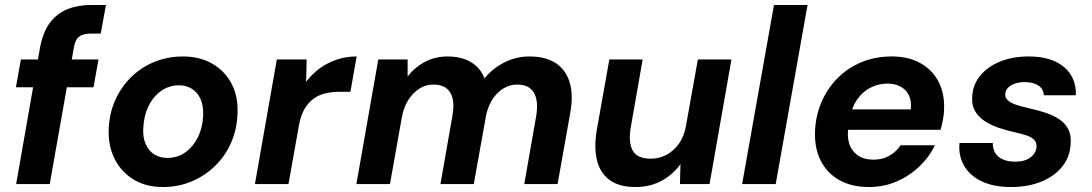

<svg xmlns="http://www.w3.org/2000/svg" viewBox="-20 -740 4390 772"><path d="M45 0 141 -549Q153 -612 181 -649Q209 -686 251 -703Q293 -720 346 -720H406L385 -605H346Q314 -605 298 -592.5Q282 -580 277 -549L180 0ZM44 -389 64 -501H376L356 -389Z M635 12Q567 12 517.5 -18Q468 -48 441.5 -100Q415 -152 417 -219Q419 -282 442.5 -335.5Q466 -389 506.5 -429Q547 -469 600.5 -491Q654 -513 716 -513Q783 -513 833.5 -484Q884 -455 911 -403.5Q938 -352 935 -284Q933 -221 909.5 -167Q886 -113 845 -73Q804 -33 750.5 -10.5Q697 12 635 12ZM652 -105Q693 -105 724.5 -127Q756 -149 775.5 -188Q795 -227 797 -278Q798 -316 786 -342.5Q774 -369 751.5 -383Q729 -397 700 -397Q660 -397 628 -374.5Q596 -352 577 -313Q558 -274 556 -223Q554 -186 566.5 -159Q579 -132 601.5 -118.5Q624 -105 652 -105Z M1005 0 1093 -501H1213L1211 -411Q1235 -443 1266 -465.5Q1297 -488 1334.5 -500.5Q1372 -513 1414 -513L1389 -371H1346Q1315 -371 1288 -364.5Q1261 -358 1240 -342.5Q1219 -327 1204 -301Q1189 -275 1182 -236L1140 0Z M1413 0 1501 -501H1619V-432Q1647 -469 1688 -491Q1729 -513 1780 -513Q1817 -513 1846 -503Q1875 -493 1896 -473.5Q1917 -454 1928 -425Q1962 -466 2009 -489.5Q2056 -513 2108 -513Q2173 -513 2213.5 -487Q2254 -461 2270 -410.5Q2286 -360 2273 -287L2222 0H2088L2136 -274Q2146 -335 2126.5 -367.5Q2107 -400 2060 -400Q2031 -400 2006 -385.5Q1981 -371 1962.5 -344Q1944 -317 1935 -279L1885 0H1751L1799 -274Q1810 -335 1790.5 -367.5Q1771 -400 1723 -400Q1692 -400 1666 -383.5Q1640 -367 1621 -337Q1602 -307 1595 -264L1548 0Z M2535 12Q2470 12 2431.5 -16Q2393 -44 2380.5 -95Q2368 -146 2379 -214L2430 -501H2564L2516 -227Q2506 -167 2524 -134.5Q2542 -102 2597 -102Q2631 -102 2660 -117.5Q2689 -133 2710 -162.5Q2731 -192 2738 -233L2786 -501H2921L2833 0H2714L2716 -80Q2686 -38 2640 -13Q2594 12 2535 12Z M2964 0 3092 -720H3227L3099 0Z M3474 12Q3405 12 3355.5 -15.5Q3306 -43 3280.5 -93Q3255 -143 3257 -210Q3259 -272 3282 -327Q3305 -382 3346 -424Q3387 -466 3442.5 -489.5Q3498 -513 3566 -513Q3633 -513 3681 -486Q3729 -459 3753.5 -412Q3778 -365 3776 -304Q3776 -282 3771.5 -259Q3767 -236 3762 -218H3353L3367 -300H3642Q3646 -334 3634.5 -357Q3623 -380 3600.5 -392Q3578 -404 3548 -404Q3514 -404 3482 -388.5Q3450 -373 3427.5 -341.5Q3405 -310 3397 -261L3392 -232Q3385 -193 3394.5 -163Q3404 -133 3429 -115.5Q3454 -98 3492 -98Q3529 -98 3556.5 -114Q3584 -130 3601 -156H3739Q3716 -108 3676 -70Q3636 -32 3584.5 -10Q3533 12 3474 12Z M4045 12Q3975 12 3927 -11Q3879 -34 3856 -74.5Q3833 -115 3838 -165H3972Q3971 -143 3981 -126Q3991 -109 4011.5 -99.5Q4032 -90 4061 -90Q4089 -90 4107.5 -98Q4126 -106 4136.5 -120Q4147 -134 4148 -151Q4148 -168 4137.5 -178.5Q4127 -189 4107.5 -195.5Q4088 -202 4061 -208Q4028 -215 3996 -226Q3964 -237 3939.5 -253Q3915 -269 3901 -292.5Q3887 -316 3889 -348Q3890 -396 3919.5 -433.5Q3949 -471 4000 -492Q4051 -513 4116 -513Q4207 -513 4257.5 -471Q4308 -429 4306 -357H4177Q4176 -382 4155.5 -396Q4135 -410 4100 -410Q4066 -410 4044 -396Q4022 -382 4022 -360Q4021 -347 4032.5 -336.5Q4044 -326 4065 -319Q4086 -312 4116 -305Q4154 -297 4186 -286Q4218 -275 4240.5 -259.5Q4263 -244 4275 -221Q4287 -198 4285 -166Q4284 -112 4252 -71.5Q4220 -31 4166.5 -9.5Q4113 12 4045 12Z"/></svg>

Font: DM Sans 17pt
Style: Bold Italic
Weight: 700
Italic angle: -10°
Version: Version 4.004;gftools[0.9.30]